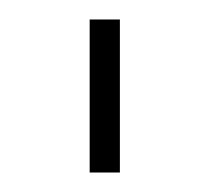

<svg xmlns="http://www.w3.org/2000/svg" viewBox="-20 -732 215 197"><path d="M72 -555V-712H103V-555Z"/></svg>

Font: Raleway Thin ExtraLight
Style: Regular
Weight: 250
Version: Version 4.026